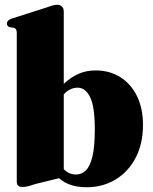

<svg xmlns="http://www.w3.org/2000/svg" viewBox="-20 -775 642 807"><path d="M248 -727.5V-422.5Q276.5 -449.5 309.2 -464.2Q342 -479 381.5 -479Q440.5 -479 485.5 -450.8Q530.5 -422.5 555.8 -371Q581 -319.5 581 -249.5Q581 -171 550.2 -112Q519.5 -53 465.8 -20.5Q412 12 343.5 12Q271 12 228 -26L128.5 -1.5Q104.5 6.5 93.8 8.8Q83 11 74 11Q50.5 11 50.5 -11.5V-637.5Q50.5 -655.5 37.5 -658.5L22.5 -660.5Q9 -663.5 9 -676.5Q9 -689 28 -696.5L175.5 -743.5Q206.5 -755 219.5 -755Q233.5 -755 240.8 -747.2Q248 -739.5 248 -727.5ZM306.5 -406.5Q273.5 -406.5 248 -378.5V-64Q270 -41.5 299.5 -41.5Q323 -41.5 340.8 -58.8Q358.5 -76 368.5 -117.2Q378.5 -158.5 378.5 -231Q378.5 -328 358.5 -367.2Q338.5 -406.5 306.5 -406.5Z"/></svg>

Font: Fraunces 72pt Black
Style: Regular
Weight: 900
Version: Version 1.000;[0bf87f6ff]